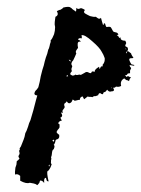

<svg xmlns="http://www.w3.org/2000/svg" viewBox="-20 -546 413 561"><path d="M25 -56 28 -65 29 -75Q34 -78 37 -83Q32 -89 35 -92L36 -94L37 -96Q38 -98 36 -104Q36 -107 37 -108Q39 -110 38 -111Q36 -112 39 -115L41 -118Q47 -132 49 -138Q52 -145 54 -157Q57 -161 62 -176L65 -186L69 -195Q78 -224 85 -253Q85 -254 87 -260L89 -267Q77 -268 82 -278L84 -281L87 -284Q89 -286 90 -288L92 -291L96 -307L99 -323Q104 -344 108 -355Q110 -365 114 -378L118 -389L121 -401Q123 -403 125 -412L126 -417L128 -423Q129 -424 128 -425V-428Q133 -433 138 -446Q141 -456 141 -467Q139 -475 140 -482L141 -490L142 -497Q153 -502 146 -513Q148 -515 154 -517Q157 -517 159 -519Q163 -521 165 -524Q182 -528 186 -524L189 -522L192 -519Q193 -518 202 -512Q203 -515 203 -523Q208 -518 213 -521Q214 -522 218 -522Q224 -520 228 -517L227 -515L226 -513Q224 -511 228 -507L235 -503L243 -499Q253 -496 260 -497L264 -494L267 -492Q272 -490 275 -494L278 -483L281 -473Q283 -473 283 -475V-476L284 -478Q288 -478 288 -473Q290 -467 292 -467Q301 -469 304 -466Q305 -465 307 -461L309 -457L312 -453L316 -452L320 -451Q324 -450 326 -445Q324 -445 321 -442Q324 -442 325 -441L327 -438Q328 -434 332 -436Q335 -436 332 -433Q335 -427 346 -427Q350 -420 348 -418L347 -416Q346 -415 346 -411Q347 -411 349 -409.5Q351 -408 353 -407Q355 -402 353 -399Q352 -395 348 -394L349 -392Q350 -390 351 -390Q350 -394 351.5 -395.5Q353 -397 355 -396L359 -393L363 -390Q363 -388 366 -383L368 -380L370 -378Q368 -376 367 -376H364Q356 -376 358 -370Q360 -364 364 -358Q365 -358 373 -356L371 -354Q369 -354 359 -356Q358 -355 360 -351L362 -349L363 -347V-346Q362 -344 360 -340V-332Q355 -332 354 -331L352 -330V-329Q350 -325 345 -327Q348 -324 349 -321Q352 -324 356 -323L359 -321L363 -320Q359 -317 357 -309Q356 -310 353.5 -311Q351 -312 349 -312L343 -317Q330 -310 334 -295Q328 -291 319 -293Q314 -288 310 -290Q318 -279 305 -279Q299 -276 293 -284Q292 -282 287 -277Q282 -278 281 -271Q277 -270 273 -274Q268 -274 267 -268Q263 -266 262 -266L259 -265Q254 -266 250 -262Q249 -263 243 -263H240L236 -264L231 -260L226 -256Q223 -260 222 -264Q214 -264 213 -254H209L205 -253Q199 -251 197 -252L195 -254L192 -255Q190 -247 185 -245Q180 -242 175 -250Q174 -248 172 -246L169 -244Q166 -241 169 -234Q169 -231 167 -229L164 -225Q161 -222 164 -216L161 -217H158Q166 -206 156 -202L158 -199Q159 -196 161 -194Q151 -192 150 -185Q154 -184 154 -181V-174Q153 -171 149 -167L147 -164L146 -162Q143 -159 153 -152Q155 -140 144 -138Q142 -136 142 -134L141 -130Q139 -124 137 -123Q140 -120 139 -116L138 -113L137 -110Q133 -109 132 -100L131 -92L129 -86Q130 -85 130 -82L129 -77V-73Q128 -69 131 -66Q128 -56 124 -51L122 -48L119 -46Q116 -42 122 -16Q117 -16 116 -20L115 -24Q115 -25 114 -26Q112 -27 111 -25.5Q110 -24 109 -21V-11Q108 -13 105 -16L103 -17L101 -18Q98 -20 96 -16Q97 -13 89 -5Q84 -9 78 -10L67 -12Q57 -8 39 -18V-32Q32 -39 24 -36Q23 -41 25 -56ZM191 -353Q191 -350 190 -349L189 -346Q188 -344 190 -338Q186 -334 185 -330Q186 -327 192 -325Q197 -325 200 -328Q204 -326 207 -327L211 -328Q215 -328 216 -327L227 -333Q232 -337 237 -335Q246 -330 247 -334L248 -336L249 -337Q251 -338 257 -336Q255 -342 268 -350Q270 -352 270 -349V-345Q271 -345 273 -347L274 -350Q276 -353 280 -352V-357Q287 -364 286 -376L282 -386L277 -395Q271 -407 250 -425Q227 -446 218 -443L219 -439V-434Q209 -436 208 -430Q214 -429 216 -424Q208 -426 207 -419V-413L208 -406L205 -402L203 -399Q200 -394 203 -390Q199 -380 194 -370Q185 -361 191 -353ZM133 -135 135 -133 136 -132Q140 -135 137 -138L135 -137ZM122 -63 123 -61V-59Q124 -59 126 -65ZM188 -367 185 -370 181 -372Q183 -366 188 -367ZM174 -323H179L177 -327Q176 -326 175 -325Q174 -324 174 -323ZM306 -288V-291Q305 -291 305 -290Q305 -288 306 -288ZM347 -402H349Q347 -408 347 -402Z"/></svg>

Font: Kom-post
Style: Regular
Weight: 400
Designer: @guaschetti
Foundry: guaschetti
Version: Version 1.00 December 6, 2021, initial release